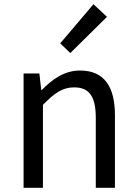

<svg xmlns="http://www.w3.org/2000/svg" viewBox="-20 -892 650 912"><path d="M92 0H184V-394C238 -449 276 -477 332 -477C404 -477 435 -434 435 -332V0H526V-344C526 -482 474 -557 360 -557C286 -557 229 -516 178 -464H176L167 -543H92ZM314 -640 488 -812 424 -872 266 -686Z"/></svg>

Font: Noto Sans CJK SC
Style: Regular
Weight: 400
Designer: Ryoko NISHIZUKA 西塚涼子 (kana, bopomofo & ideographs); Paul D. Hunt (Latin, Greek & Cyrillic); Sandoll Communications 산돌커뮤니
Foundry: Adobe
Version: Version 2.004;hotconv 1.0.118;makeotfexe 2.5.65603